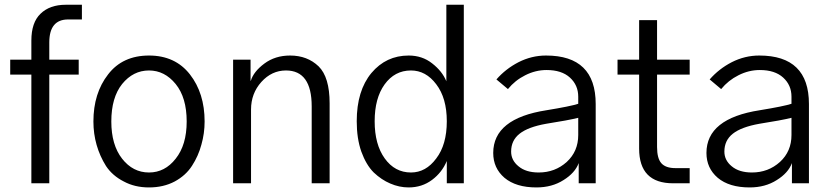

<svg xmlns="http://www.w3.org/2000/svg" viewBox="-20 -779 3531 816"><path d="M23.4 -461.9Q23.4 -477.5 23.4 -525.4Q45.9 -525.4 113.3 -525.4Q113.3 -545.9 113.3 -606.4Q113.3 -683.6 152.3 -720.7Q191.4 -758.8 259.8 -758.8Q282.2 -758.8 328.1 -758.8Q328.1 -743.2 328.1 -696.3Q313.5 -696.3 269.5 -696.3Q189.5 -696.3 189.5 -598.6Q189.5 -574.2 189.5 -525.4Q220.7 -525.4 314.5 -525.4Q314.5 -509.8 314.5 -461.9Q283.2 -461.9 189.5 -461.9Q189.5 -346.7 189.5 0Q169.9 0 113.3 0Q113.3 -115.2 113.3 -461.9Q90.8 -461.9 23.4 -461.9Z M453.1 -262.7Q453.1 -163.1 499 -104.5Q544.9 -45.9 613.3 -45.9Q680.7 -45.9 726.6 -104.5Q773.4 -163.1 773.4 -262.7Q773.4 -364.3 726.6 -421.9Q679.7 -479.5 613.3 -479.5Q545.9 -479.5 499 -421.9Q453.1 -364.3 453.1 -262.7ZM377 -262.7Q377 -382.8 439.5 -462.9Q501 -543 613.3 -543Q724.6 -543 787.1 -462.9Q849.6 -382.8 849.6 -262.7Q849.6 -211.9 835.9 -164.1Q823.2 -116.2 795.9 -74.2Q769.5 -33.2 722.7 -7.8Q674.8 17.6 613.3 17.6Q552.7 17.6 505.9 -7.8Q458 -32.2 430.7 -73.2Q404.3 -115.2 390.6 -163.1Q377 -210.9 377 -262.7Z M970.7 0Q970.7 -130.9 970.7 -525.4Q989.3 -525.4 1044.9 -525.4Q1044.9 -502.9 1044.9 -435.5Q1044.9 -435.5 1045.9 -435.5Q1057.6 -474.6 1103.5 -508.8Q1149.4 -543 1212.9 -543Q1286.1 -543 1334 -497.1Q1380.9 -451.2 1380.9 -339.8Q1380.9 -226.6 1380.9 0Q1362.3 0 1304.7 0Q1304.7 -82 1304.7 -327.1Q1304.7 -479.5 1195.3 -479.5Q1134.8 -479.5 1090.8 -430.7Q1046.9 -381.8 1046.9 -313.5Q1046.9 -209 1046.9 0Q1028.3 0 970.7 0Z M1496.1 -263.7Q1496.1 -393.6 1558.6 -468.8Q1621.1 -543 1716.8 -543Q1774.4 -543 1816.4 -509.8Q1859.4 -476.6 1877 -433.6Q1877 -542 1877 -758.8Q1895.5 -758.8 1951.2 -758.8Q1951.2 -569.3 1951.2 0Q1933.6 0 1878.9 0Q1878.9 -23.4 1878.9 -94.7Q1858.4 -45.9 1816.4 -14.6Q1773.4 17.6 1716.8 17.6Q1676.8 17.6 1638.7 1Q1601.6 -14.6 1568.4 -45.9Q1536.1 -78.1 1515.6 -134.8Q1496.1 -190.4 1496.1 -263.7ZM1572.3 -263.7Q1572.3 -165 1615.2 -105.5Q1658.2 -45.9 1726.6 -45.9Q1790 -45.9 1834 -105.5Q1878.9 -164.1 1878.9 -263.7Q1878.9 -362.3 1834 -420.9Q1790 -479.5 1726.6 -479.5Q1657.2 -479.5 1614.3 -419.9Q1572.3 -361.3 1572.3 -263.7Z M2152.3 -134.8Q2152.3 -97.7 2183.6 -72.3Q2214.8 -45.9 2269.5 -45.9Q2338.9 -45.9 2388.7 -90.8Q2437.5 -135.7 2437.5 -205.1Q2437.5 -229.5 2437.5 -278.3Q2394.5 -267.6 2300.8 -252.9Q2224.6 -239.3 2188.5 -210.9Q2152.3 -182.6 2152.3 -134.8ZM2076.2 -128.9Q2076.2 -275.4 2302.7 -310.5Q2404.3 -327.1 2437.5 -337.9Q2437.5 -347.7 2437.5 -368.2Q2437.5 -417 2402.3 -449.2Q2367.2 -481.4 2302.7 -481.4Q2255.9 -481.4 2211.9 -459Q2168.9 -437.5 2138.7 -400.4Q2122.1 -414.1 2089.8 -441.4Q2128.9 -486.3 2183.6 -514.6Q2239.3 -543 2300.8 -543Q2511.7 -543 2511.7 -336.9Q2511.7 -224.6 2511.7 0Q2494.1 0 2439.5 0Q2439.5 -21.5 2439.5 -85.9Q2423.8 -43.9 2375 -13.7Q2326.2 17.6 2259.8 17.6Q2172.9 17.6 2124 -23.4Q2076.2 -64.5 2076.2 -128.9Z M2604.5 -461.9Q2604.5 -477.5 2604.5 -525.4Q2627 -525.4 2696.3 -525.4Q2696.3 -567.4 2696.3 -693.4Q2714.8 -693.4 2772.5 -693.4Q2772.5 -651.4 2772.5 -525.4Q2807.6 -525.4 2911.1 -525.4Q2911.1 -509.8 2911.1 -461.9Q2877 -461.9 2772.5 -461.9Q2772.5 -384.8 2772.5 -154.3Q2772.5 -105.5 2791 -85Q2809.6 -64.5 2850.6 -64.5Q2871.1 -64.5 2911.1 -64.5Q2911.1 -47.9 2911.1 0Q2893.6 0 2840.8 0Q2696.3 0 2696.3 -147.5Q2696.3 -252 2696.3 -461.9Q2672.9 -461.9 2604.5 -461.9Z M3058.6 -134.8Q3058.6 -97.7 3089.8 -72.3Q3121.1 -45.9 3175.8 -45.9Q3245.1 -45.9 3294.9 -90.8Q3343.8 -135.7 3343.8 -205.1Q3343.8 -229.5 3343.8 -278.3Q3300.8 -267.6 3207 -252.9Q3130.9 -239.3 3094.7 -210.9Q3058.6 -182.6 3058.6 -134.8ZM2982.4 -128.9Q2982.4 -275.4 3209 -310.5Q3310.5 -327.1 3343.8 -337.9Q3343.8 -347.7 3343.8 -368.2Q3343.8 -417 3308.6 -449.2Q3273.4 -481.4 3209 -481.4Q3162.1 -481.4 3118.2 -459Q3075.2 -437.5 3044.9 -400.4Q3028.3 -414.1 2996.1 -441.4Q3035.2 -486.3 3089.8 -514.6Q3145.5 -543 3207 -543Q3418 -543 3418 -336.9Q3418 -224.6 3418 0Q3400.4 0 3345.7 0Q3345.7 -21.5 3345.7 -85.9Q3330.1 -43.9 3281.2 -13.7Q3232.4 17.6 3166 17.6Q3079.1 17.6 3030.3 -23.4Q2982.4 -64.5 2982.4 -128.9Z"/></svg>

Font: Gothic A1
Style: Regular
Weight: 400
Designer: HanYang I&C Co.,Ltd.
Version: Version 2.50